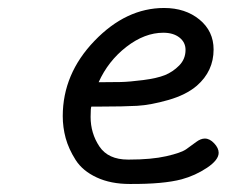

<svg xmlns="http://www.w3.org/2000/svg" viewBox="-20 -456 568 481"><path d="M137.2 -165Q137.2 -271 216.6 -353.5Q295.9 -436 391.1 -436Q444.3 -436 479.7 -407Q515.1 -377.9 515.1 -332Q515.1 -277.8 473.1 -241.2Q446.3 -218.3 402.1 -205.6Q357.9 -192.9 323.5 -190.9Q289.1 -189 232.9 -189H209Q207 -187 207 -163.1Q207 -122.1 229 -89.1Q251 -56.2 300.8 -56.2H303.2Q359.4 -56.2 396.7 -64.7Q434.1 -73.2 447 -82.5Q460 -91.8 471.4 -100.3Q482.9 -108.9 493.2 -108.9Q505.4 -108.9 516.6 -96.9Q527.8 -85 527.8 -73.2Q527.8 -55.2 498.5 -35.6Q469.2 -16.1 435.1 -6.8Q389.2 5.4 305.2 4.9Q257.3 4.9 222.2 -11.5Q187 -27.8 169.4 -55.4Q151.9 -83 144.5 -110.1Q137.2 -137.2 137.2 -165ZM227.1 -250Q261.2 -250 282.7 -250.5Q304.2 -251 338.6 -255.4Q373 -259.8 393.1 -267.8Q413.1 -275.9 429 -292Q444.8 -308.1 444.8 -331.1Q444.8 -350.1 429.4 -362.1Q414.1 -374 389.2 -374Q342.3 -374 296.6 -338.6Q251 -303.2 227.1 -250Z"/></svg>

Font: CMU Typewriter Text
Style: Italic
Weight: 500
Italic angle: -14.04°
Version: Version 0.7.0